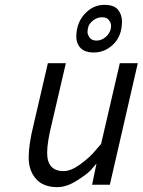

<svg xmlns="http://www.w3.org/2000/svg" viewBox="-20 -760 587 790"><path d="M338 -712Q369 -740 409.5 -740Q450 -740 466 -719.5Q482 -699 482 -671Q482 -663 481 -655Q477 -606 443.5 -575Q410 -544 365.5 -544Q321 -544 304 -572Q294 -589 294 -608Q294 -673 338 -712ZM414 -607Q437 -627 437 -654Q437 -665 428.5 -677Q420 -689 400 -689Q380 -689 363.5 -676Q347 -663 343.5 -650Q340 -637 340 -628Q340 -619 348.5 -606Q357 -593 377 -593Q397 -593 414 -607ZM216 10Q158 10 128 -24Q98 -58 98 -112Q98 -166 118 -246L177 -500H251L193 -251Q174 -175 174 -131Q174 -56 242 -56Q272 -56 310.5 -84Q349 -112 372 -140L396 -168L473 -500H547L432 0H359L377 -87Q368 -76 353.5 -60Q339 -44 296.5 -17Q254 10 216 10Z"/></svg>

Font: Titillium Web
Style: Italic
Weight: 400
Italic angle: -13°
Version: Version 1.002;PS 57.000;hotconv 1.0.70;makeotf.lib2.5.55311